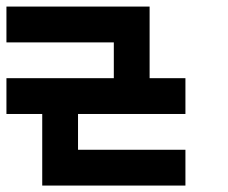

<svg xmlns="http://www.w3.org/2000/svg" viewBox="-20 -576 707 596"><path d="M333.3 -333.3V-444.4H0V-555.6H444.4V-333.3H555.6V-222.2H222.2V-111.1H555.6V0H111.1V-222.2H0V-333.3Z"/></svg>

Font: Pixeloid Sans
Style: Regular
Weight: 400
Designer: GGBotNet
Foundry: GGBotNet
Version: 0.5